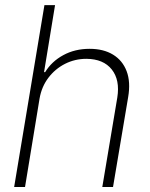

<svg xmlns="http://www.w3.org/2000/svg" viewBox="-20 -748 600 768"><path d="M138.2 -353.5 80.1 0H36.6L157.7 -727.5H200.2L156.2 -459.5H160.6Q186.5 -502 232.9 -527.3Q279.3 -552.7 338.4 -552.7Q394 -552.7 432.1 -529.5Q470.2 -506.3 486.6 -463.1Q502.9 -419.9 492.7 -359.9L432.1 0H389.2L449.2 -357.9Q460.4 -428.2 427 -470.2Q393.6 -512.2 325.7 -512.7Q279.8 -512.7 240.2 -492.7Q200.7 -472.7 173.6 -437Q146.5 -401.4 138.2 -353.5Z"/></svg>

Font: Inter Tight ExtraLight
Style: Italic
Weight: 250
Italic angle: -9.39999°
Designer: Rasmus Andersson
Foundry: rsms
Version: Version 3.004